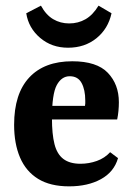

<svg xmlns="http://www.w3.org/2000/svg" viewBox="-20 -650 471 680"><path d="M30 -208Q30 -318 83.5 -375.5Q137 -433 236 -433Q323 -433 362 -392Q401 -351 401 -288Q401 -273 399.5 -257Q398 -241 395 -227H120V-275H281Q282 -280 282 -284Q282 -288 282 -294Q282 -332 269 -356Q256 -380 227 -380Q198 -380 181 -348.5Q164 -317 164 -231Q164 -175 173 -139.5Q182 -104 204.5 -87Q227 -70 265 -70Q295 -70 323 -80Q351 -90 370 -111L398 -90Q384 -41 337.5 -15.5Q291 10 225 10Q158 10 115 -16.5Q72 -43 51 -92Q30 -141 30 -208ZM221 -481Q163 -481 122 -516Q81 -551 73 -603L125 -630Q143 -597 168.5 -582Q194 -567 225 -567Q257 -567 283 -582Q309 -597 329 -630L375 -603Q363 -548 321.5 -514.5Q280 -481 221 -481Z"/></svg>

Font: Yrsa
Style: Bold
Weight: 700
Version: Version 2.004